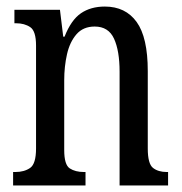

<svg xmlns="http://www.w3.org/2000/svg" viewBox="-20 -566 555 586"><path d="M20 0V-41H27Q54 -41 72 -53.5Q90 -66 90 -113V-427Q90 -471 72.5 -483Q55 -495 29 -495H24V-536H163L173 -454H177Q197 -505 227 -525.5Q257 -546 300 -546Q363 -546 397 -499Q431 -452 431 -349V-113Q431 -66 447 -53.5Q463 -41 489 -41H493V0H345V-347Q345 -411 328 -448Q311 -485 269 -485Q234 -485 213.5 -461.5Q193 -438 184.5 -400.5Q176 -363 176 -321V-108Q176 -63 193 -52Q210 -41 236 -41H241V0Z"/></svg>

Font: Noto Serif Thai ExtraCondensed
Style: Regular
Weight: 400
Width: 2
Designer: Monotype Design Team
Foundry: Monotype Imaging Inc.
Version: Version 2.002; ttfautohint (v1.8.4.7-5d5b)